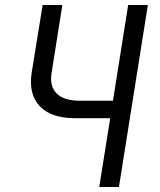

<svg xmlns="http://www.w3.org/2000/svg" viewBox="-20 -750 640 770"><path d="M378 0 422 -276H281Q185 -276 139.5 -324Q94 -372 107 -458L151 -730H230L187 -458Q178 -404 207.5 -375Q237 -346 300 -346H433L494 -730H573L457 0Z"/></svg>

Font: JetBrains Mono NL Light
Style: Italic
Weight: 300
Italic angle: -9°
Designer: Philipp Nurullin, Konstantin Bulenkov
Foundry: JetBrains
Version: Version 2.304; ttfautohint (v1.8.4.7-5d5b)